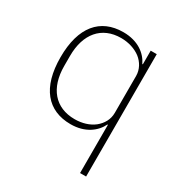

<svg xmlns="http://www.w3.org/2000/svg" viewBox="-169 -641 906 962"><g transform="rotate(30 283.5 -160.0)"><path d="M432 -79H429C406 -31 353 12 268 12C135 12 57 -79 57 -254C57 -429 135 -520 268 -520C353 -520 406 -478 429 -429H432V-508H467V200H432ZM273 -20C316 -20 356 -32 385 -55C413 -78 432 -109 432 -148V-362C432 -399 413 -432 385 -454C356 -476 316 -489 273 -489C160 -489 95 -410 95 -283V-225C95 -98 160 -20 273 -20Z"/></g></svg>

Font: Plexus Sans ExtraLight
Style: Regular
Weight: 250
Version: Version 2.001;PS 002.001;hotconv 1.0.70;makeotf.lib2.5.58329